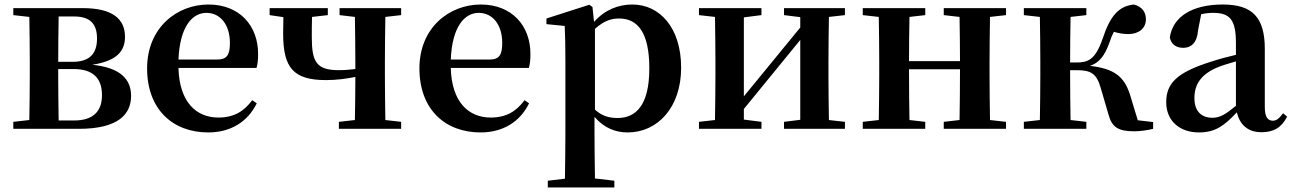

<svg xmlns="http://www.w3.org/2000/svg" viewBox="-20 -571 5727 851"><path d="M240 -37C239 -94 238 -178 238 -235V-265H306C394 -265 432 -223 432 -149C432 -76 391 -37 309 -37ZM308 -498C380 -498 410 -465 410 -400C410 -332 376 -297 302 -297H238C238 -364 239 -444 240 -498ZM39 -535V-504L110 -496C111 -439 112 -356 112 -300V-235C112 -179 111 -96 110 -39L39 -31V0H330C506 0 561 -66 561 -146C561 -219 515 -271 389 -284C506 -302 534 -351 534 -408C534 -486 480 -535 347 -535Z M771 -307C777 -453 832 -514 895 -514C956 -514 999 -462 999 -381C999 -330 988 -307 942 -307ZM1117 -270C1122 -287 1124 -306 1124 -332C1124 -458 1041 -551 904 -551C764 -551 632 -448 632 -268C632 -86 746 16 903 16C1002 16 1078 -31 1118 -113L1098 -127C1063 -80 1020 -50 948 -50C851 -50 775 -117 771 -270Z M1758 -504V-535H1485V-504L1553 -496C1554 -439 1555 -356 1555 -300V-265C1530 -262 1506 -260 1482 -260C1384 -260 1362 -295 1362 -405C1362 -437 1362 -467 1363 -496L1433 -504V-535H1175V-504L1236 -495L1235 -422C1235 -271 1280 -216 1425 -216C1472 -216 1515 -222 1555 -230C1555 -173 1554 -94 1553 -39L1482 -31V0H1758V-31L1688 -39C1687 -96 1686 -179 1686 -235V-300C1686 -356 1687 -439 1688 -496Z M1978 -307C1984 -453 2039 -514 2102 -514C2163 -514 2206 -462 2206 -381C2206 -330 2195 -307 2149 -307ZM2324 -270C2329 -287 2331 -306 2331 -332C2331 -458 2248 -551 2111 -551C1971 -551 1839 -448 1839 -268C1839 -86 1953 16 2110 16C2209 16 2285 -31 2325 -113L2305 -127C2270 -80 2227 -50 2155 -50C2058 -50 1982 -117 1978 -270Z M2617 -443C2659 -481 2692 -489 2724 -489C2807 -489 2858 -426 2858 -268C2858 -105 2799 -48 2717 -48C2679 -48 2648 -57 2617 -85ZM2606 -540 2592 -550 2402 -489V-464L2483 -456C2485 -408 2486 -371 2486 -306V16C2486 77 2485 149 2484 221L2408 230V260H2703V230L2617 220C2616 148 2615 76 2615 16V-53C2659 -2 2710 16 2762 16C2894 16 2999 -94 2999 -271C2999 -448 2904 -551 2783 -551C2721 -551 2661 -528 2613 -474Z M3725 -504V-535H3455V-504L3527 -495V-449L3277 -144V-494L3355 -504V-535H3078V-504L3149 -496C3150 -439 3151 -356 3151 -300V-235C3151 -179 3150 -96 3149 -39L3078 -31V0H3355V-31L3277 -41V-88L3527 -394V-40L3455 -31V0H3725V-31L3654 -39C3653 -96 3652 -179 3652 -235V-300C3652 -356 3653 -439 3654 -496Z M4439 -504V-535H4163V-504L4233 -496C4234 -441 4235 -361 4235 -300H4009C4009 -361 4010 -440 4011 -496L4081 -504V-535H3804V-504L3875 -496C3876 -439 3877 -356 3877 -300V-235C3877 -179 3876 -96 3875 -39L3804 -31V0H4081V-31L4011 -39C4010 -96 4009 -182 4009 -264H4235C4235 -182 4234 -96 4233 -39L4163 -31V0H4439V-31L4368 -39C4367 -96 4366 -179 4366 -235V-300C4366 -356 4367 -439 4368 -496Z M5023 -38 4988 -153C4962 -233 4917 -267 4811 -279C4849 -292 4875 -319 4898 -384C4904 -403 4910 -417 4917 -430C4938 -424 4956 -420 4982 -420C5026 -420 5059 -445 5059 -485C5059 -518 5042 -541 5006 -551C4939 -544 4901 -502 4867 -399C4834 -304 4801 -294 4750 -294H4723C4723 -359 4724 -440 4725 -496L4795 -504V-535H4518V-504L4589 -496C4590 -439 4591 -356 4591 -300V-235C4591 -179 4590 -96 4589 -39L4518 -31V0H4795V-31L4725 -39C4724 -96 4723 -181 4723 -260H4752C4817 -260 4841 -244 4859 -180L4893 -64C4908 -8 4935 11 5007 11C5034 11 5067 6 5091 0V-30Z M5458 -102C5412 -64 5387 -49 5354 -49C5306 -49 5274 -77 5274 -136C5274 -198 5304 -244 5383 -275C5400 -282 5428 -290 5458 -299ZM5667 -69C5649 -45 5637 -36 5622 -36C5600 -36 5586 -51 5586 -96V-354C5586 -494 5531 -551 5400 -551C5261 -551 5178 -495 5165 -405C5171 -375 5192 -359 5225 -359C5259 -359 5286 -381 5290 -436L5304 -508C5322 -512 5339 -514 5356 -514C5431 -514 5458 -485 5458 -379V-328C5419 -319 5379 -308 5349 -298C5195 -250 5149 -201 5149 -118C5149 -34 5210 16 5294 16C5368 16 5407 -15 5462 -73C5475 -19 5510 15 5571 15C5624 15 5659 -4 5685 -54Z"/></svg>

Font: Source Han Serif
Style: Bold
Weight: 700
Designer: Ryoko NISHIZUKA 西塚涼子 (kana & ideographs); Frank Grießhammer (Latin, Greek & Cyrillic); Wenlong ZHANG 张文龙 (bopomofo); San
Foundry: Adobe Systems Incorporated
Version: Version 1.001;PS 1.001;hotconv 16.6.54;makeotf.lib2.5.65590